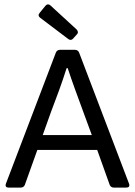

<svg xmlns="http://www.w3.org/2000/svg" viewBox="-20 -851 613 871"><path d="M327.1 -717.8 209 -826.2C202.1 -833 193.4 -833 186.5 -825.2L160.2 -793C153.3 -785.2 153.3 -777.3 162.1 -770.5L290 -673.8C297.9 -668 305.7 -668.9 311.5 -675.8L329.1 -695.3C335.9 -702.1 334 -710.9 327.1 -717.8ZM496.1 0H552.7C564.5 0 569.3 -5.9 565.4 -17.6L338.9 -612.3C335.9 -620.1 329.1 -625 320.3 -625H252C243.2 -625 236.3 -620.1 233.4 -612.3L6.8 -17.6C2.9 -5.9 7.8 0 19.5 0H74.2C83 0 89.8 -4.9 92.8 -12.7L149.4 -170.9H420.9L477.5 -12.7C480.5 -4.9 487.3 0 496.1 0ZM173.8 -238.3 211.9 -344.7C237.3 -411.1 260.7 -473.6 282.2 -542H287.1C309.6 -473.6 324.2 -435.5 357.4 -344.7L396.5 -238.3Z"/></svg>

Font: Ed Sans Neue
Style: Regular
Weight: 400
Designer: Stephen Hutchings
Version: Version 1.004;PS 001.004;hotconv 1.0.88;makeotf.lib2.5.64775